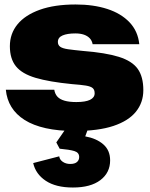

<svg xmlns="http://www.w3.org/2000/svg" viewBox="-20 -574 668 856"><path d="M313 10Q240 10 184 -2.5Q128 -15 90 -39Q52 -63 31 -97Q10 -131 6 -174H222Q225 -155 236 -143Q247 -131 268 -125Q289 -119 320 -119Q361 -119 381.5 -129Q402 -139 402 -158Q402 -174 393 -181.5Q384 -189 362.5 -192.5Q341 -196 301 -199Q199 -209 138.5 -227Q78 -245 51 -278.5Q24 -312 24 -368Q24 -424 58 -465.5Q92 -507 157.5 -530.5Q223 -554 317 -554Q397 -554 458.5 -534Q520 -514 557.5 -474.5Q595 -435 601 -377H393Q390 -393 380 -403.5Q370 -414 354 -419.5Q338 -425 316 -425Q280 -425 259 -416Q238 -407 238 -387Q238 -373 248.5 -365.5Q259 -358 283.5 -354.5Q308 -351 349 -347Q451 -339 510 -320.5Q569 -302 594 -267Q619 -232 619 -172Q619 -117 586 -76Q553 -35 485.5 -12.5Q418 10 313 10ZM305 262Q229 262 184 232Q139 202 128 153L244 123Q246 138 260 147.5Q274 157 293 157Q313 157 323 148.5Q333 140 333 126Q333 106 311.5 99.5Q290 93 246 89L231 61L289 -23H381L360 34Q410 43 440.5 69.5Q471 96 471 141Q471 196 427.5 229Q384 262 305 262Z"/></svg>

Font: Mona Sans Expanded Black
Style: Regular
Weight: 900
Width: 7
Designer: Deni Anggara
Foundry: GitHub
Version: Version 2.000